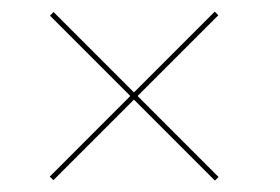

<svg xmlns="http://www.w3.org/2000/svg" viewBox="-20 -554 492 337"><path d="M357.2 -237 215.1 -379.1 73.7 -237.7 67.3 -244 208.7 -385.5 67.7 -526.5 74 -532.9 215.1 -391.8 356.9 -533.6 363.2 -527.2 221.5 -385.5 363.6 -243.3Z"/></svg>

Font: Bodoni* 24pt Fatface
Style: Regular
Weight: 900
Version: Version 2.3